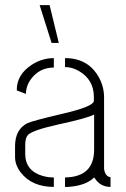

<svg xmlns="http://www.w3.org/2000/svg" viewBox="-20 -735 493 754"><path d="M135.7 -714.8H174.8L210.9 -566.4H182.6ZM39.1 -118.2V-163.1Q40 -226.6 86.9 -251Q104.5 -259.8 224.6 -288.1Q347.7 -316.4 348.6 -338.9V-354.5Q348.6 -421.9 290 -456.1Q262.7 -471.7 235.4 -471.7V-506.8Q326.2 -506.8 368.2 -431.6Q388.7 -394.5 388.7 -352.5V-72.3Q392.6 -42 414.1 -39.1V-1Q375 -1 353.5 -33.2Q351.6 -36.1 349.6 -38.1Q317.4 -5.9 248 -1Q241.2 -1 235.4 -1V-38.1Q348.6 -40 349.6 -145.5V-285.2Q322.3 -270.5 204.1 -245.1Q108.4 -223.6 89.8 -205.1Q79.1 -193.4 79.1 -167V-128.9Q80.1 -63.5 148.4 -43.9Q168.9 -38.1 191.4 -38.1V-1Q105.5 -1 61.5 -57.6Q39.1 -86.9 39.1 -118.2ZM45.9 -379.9Q44.9 -441.4 104.5 -480.5Q145.5 -506.8 191.4 -506.8V-469.7Q136.7 -469.7 103.5 -426.8Q82 -399.4 82 -366.2Z"/></svg>

Font: Post No Bills Colombo
Style: Light
Weight: 400
Designer: Kosala Senevirathne, Siva Puranthara, Lasantha Premarathna, Tharique Azeez
Foundry: Mooniak
Version: Version 1.220 ; ttfautohint (v1.5)